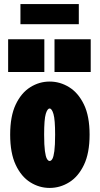

<svg xmlns="http://www.w3.org/2000/svg" viewBox="-20 -913 490 944"><path d="M224 11Q173 11 128.8 -16.8Q84.5 -44.5 57.2 -102.5Q30 -160.5 30 -251Q30 -341.5 57.2 -399Q84.5 -456.5 128.8 -484.2Q173 -512 224 -512Q275.5 -512 320.2 -484.2Q365 -456.5 392.8 -399Q420.5 -341.5 420.5 -251Q420.5 -160.5 392.8 -102.5Q365 -44.5 320.2 -16.8Q275.5 11 224 11ZM224 -121.5Q231.5 -121.5 237.5 -131.8Q243.5 -142 247.2 -170Q251 -198 251 -251Q251 -324.5 243 -352Q235 -379.5 224 -379.5Q213 -379.5 205 -353Q197 -326.5 197 -251Q197 -198.5 200.8 -170.5Q204.5 -142.5 210.8 -132Q217 -121.5 224 -121.5ZM20 -720H198V-559H20ZM248 -720H426V-559H248ZM80.5 -794V-893H367.5V-794Z"/></svg>

Font: Trispace Condensed ExtraBold
Style: Regular
Weight: 800
Width: 3
Designer: Tyler Finck
Foundry: Etcetera Type Company
Version: Version 1.210; ttfautohint (v1.8.3)